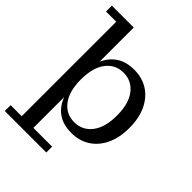

<svg xmlns="http://www.w3.org/2000/svg" viewBox="-245 -803 1116 1116"><g transform="rotate(45 312.5 -245.5)"><path d="M0 191V143H91V-634H7V-682H187V-401Q210 -453 253.5 -482Q297 -511 363 -511Q428 -511 477 -480Q526 -449 554 -391Q582 -333 582 -251Q582 -170 554 -112Q526 -54 477 -23Q428 8 364 8Q295 8 251.5 -23Q208 -54 187 -110V143H341V191ZM331 -48Q398 -48 439 -101Q480 -154 480 -251Q480 -349 439 -402Q398 -455 331 -455Q264 -455 223.5 -402Q183 -349 183 -251Q183 -154 223.5 -101Q264 -48 331 -48Z"/></g></svg>

Font: Montagu Slab 144pt
Style: Regular
Weight: 400
Designer: Florian Karsten
Foundry: Florian Karsten
Version: Version 1.000; ttfautohint (v1.8.3)